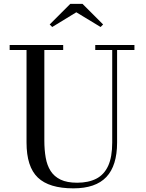

<svg xmlns="http://www.w3.org/2000/svg" viewBox="-20 -990 777 1024"><path d="M697 -750V-723.5H604.5V-230Q604.5 -106.5 547.2 -46Q490 14.5 371.5 14.5Q242 14.5 181.8 -43Q121.5 -100.5 121.5 -230V-723.5H31.5V-750H317V-723.5H216.5V-240Q216.5 -190.5 223.8 -149.2Q231 -108 250 -78.2Q269 -48.5 303.2 -32Q337.5 -15.5 391.5 -15.5Q451.5 -15.5 493.2 -36.8Q535 -58 556.8 -105.2Q578.5 -152.5 578.5 -230V-723.5H488V-750ZM258.5 -846 245 -859.5 355 -969.5H420L530 -859.5L516.5 -846L387 -924.5Z"/></svg>

Font: Bodoni Moda 9pt
Style: Regular
Weight: 400
Designer: Owen Earl
Foundry: indestructible type
Version: Version 2.005